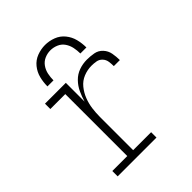

<svg xmlns="http://www.w3.org/2000/svg" viewBox="-207 -867 990 990"><g transform="rotate(-45 288.0 -372.0)"><path d="M74 0H357V-39H226V-281Q226 -311 230 -341Q234 -371 245 -399.5Q256 -428 275.5 -452Q295 -476 323.5 -487.5Q352 -499 382 -499Q399 -499 416 -496Q433 -493 445 -480Q457 -467 459.5 -450Q462 -433 462 -416H506Q506 -441 501.5 -466Q497 -491 479.5 -510Q462 -529 437 -533.5Q412 -538 387 -538Q357 -538 329 -528Q301 -518 280 -496.5Q259 -475 246.5 -448Q234 -421 226 -393V-530H74V-491H183V-39H74ZM146 -584H190Q190 -606 194.5 -628Q199 -650 212 -668.5Q225 -687 245.5 -696Q266 -705 288 -705Q310 -705 331 -696Q352 -687 364.5 -668.5Q377 -650 381.5 -628Q386 -606 386 -584H430Q430 -615 422.5 -644.5Q415 -674 395.5 -698Q376 -722 347 -733Q318 -744 288 -744Q258 -744 229 -733Q200 -722 180.5 -698Q161 -674 153.5 -644.5Q146 -615 146 -584Z"/></g></svg>

Font: Iosevka Sparkle Extralight
Style: Regular
Weight: 200
Designer: Belleve Invis
Foundry: Belleve Invis
Version: Version 4.5.0; ttfautohint (v1.8.3)